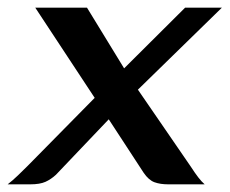

<svg xmlns="http://www.w3.org/2000/svg" viewBox="-39 -481 599 501"><path d="M400 0Q379 0 364 -5.5Q349 -11 336 -30L223 -203L53 -461H188L303 -273L459 -46Q470 -29 478.5 -18Q487 -7 495 0ZM40 0H-19Q-6 -10 8 -23.5Q22 -37 33 -48L237 -255L444 -461H540L286 -213L107 -25Q94 -13 79.5 -6.5Q65 0 40 0Z"/></svg>

Font: Genos Medium
Style: Italic
Weight: 500
Italic angle: -8°
Designer: Robert E. Leuschke
Foundry: Robert E. Leuschke
Version: Version 1.010